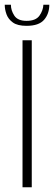

<svg xmlns="http://www.w3.org/2000/svg" viewBox="-32 -790 228 810"><path d="M63 -620H102V0H63ZM80 -681Q42 -681 22.5 -695Q3 -709 -4.5 -729.5Q-12 -750 -12 -770H14Q14 -746 28.5 -724Q43 -702 80 -702Q119 -702 134.5 -724Q150 -746 151 -770H176Q176 -732 154 -706.5Q132 -681 80 -681Z"/></svg>

Font: Smooch Sans Light
Style: Regular
Weight: 300
Designer: Robert E. Leuschke
Foundry: Robert E. Leuschke
Version: Version 1.010; ttfautohint (v1.8.3)